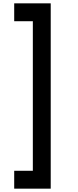

<svg xmlns="http://www.w3.org/2000/svg" viewBox="-20 -917 464 1149"><path d="M283.5 212V-897H65V-790H176.5V105H65V212Z"/></svg>

Font: Eudonet
Style: Bold
Weight: 700
Designer: Mikhail Sharanda
Foundry: Mikhail Sharanda
Version: Version 4.503;Glyphs 3.1.2 (3151)